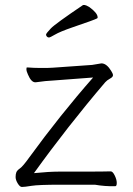

<svg xmlns="http://www.w3.org/2000/svg" viewBox="-20 -733 530 763"><path d="M163 -596Q164 -601 182 -620Q199 -638 310 -713Q312 -713 317 -713Q321 -713 335 -705Q368 -681 368 -664Q368 -660 364 -659Q355 -654 267 -624Q218 -607 198.5 -595.5Q179 -584 174.5 -584Q170 -584 166.5 -587.5Q163 -591 163 -596ZM419 -52H420Q428 -52 436 -35.5Q444 -19 444 -6Q444 7 438 7Q397 8 357 1H222Q132 1 105 5.5Q78 10 67 10Q59 10 50.5 -4Q42 -18 42 -29.5Q42 -41 45 -48.5Q48 -56 59.5 -64Q71 -72 96 -107Q219 -276 350 -425L191 -413Q164 -412 122 -406H120Q104 -406 91 -437Q85 -450 85 -457.5Q85 -465 87 -465H89Q115 -463 136 -463H168Q180 -463 190 -464L346 -475L382 -481H386Q405 -479 422 -451Q429 -440 429 -434Q429 -427 417 -420.5Q405 -414 398 -406Q248 -230 115 -45Q176 -51 214 -51H291Q403 -51 419 -52Z"/></svg>

Font: Moon Stars Kai T Light
Style: Regular
Weight: 300
Designer: GuiWonder
Version: Version 1.101